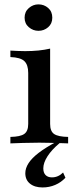

<svg xmlns="http://www.w3.org/2000/svg" viewBox="-20 -643 345 861"><path d="M26.6 0V-29Q71 -29.8 88.7 -42.3Q106.5 -54.8 106.5 -87.1V-316.1Q106.5 -352.4 89.1 -369Q71.8 -385.5 26.6 -387.1V-416.1Q41.9 -415.3 58.9 -414.5Q75.8 -413.7 92.7 -413.7Q124.2 -413.7 152.4 -416.5Q180.6 -419.4 204.8 -425V-87.1Q204.8 -54 223 -41.9Q241.1 -29.8 285.5 -29V0Q273.4 -0.8 252.4 -1.2Q231.5 -1.6 206.5 -2.4Q181.5 -3.2 156.5 -3.2Q120.2 -3.2 82.7 -2Q45.2 -0.8 26.6 0ZM171 197.6Q135.5 197.6 114.5 180.6Q93.5 163.7 93.5 133.9Q93.5 111.3 108.1 88.7Q122.6 66.1 153.6 42.3Q184.7 18.5 233.1 -7.3H252.4Q252.4 -4.8 250.8 -3.6Q249.2 -2.4 246.8 -0.8Q212.1 28.2 193.1 57.7Q174.2 87.1 174.2 112.1Q174.2 131.5 184.3 141.9Q194.4 152.4 212.9 152.4Q241.1 152.4 262.9 130.6L273.4 154Q254 175 227.4 186.3Q200.8 197.6 171 197.6ZM152.4 -504.8Q128.2 -504.8 109.3 -521Q90.3 -537.1 90.3 -563.7Q90.3 -590.3 109.3 -606.9Q128.2 -623.4 152.4 -623.4Q177.4 -623.4 196 -607.3Q214.5 -591.1 214.5 -563.7Q214.5 -537.1 196 -521Q177.4 -504.8 152.4 -504.8Z"/></svg>

Font: Playfair SemiBold
Style: Regular
Weight: 600
Designer: Claus Eggers Sørensen
Foundry: Claus Eggers Sørensen
Version: Version 2.001;gftools[0.9.30]